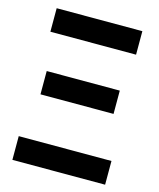

<svg xmlns="http://www.w3.org/2000/svg" viewBox="-108 -791 717 868"><g transform="rotate(15 250.0 -357.0)"><path d="M49 -604V-714H450V-604ZM79 -319V-428H421V-319ZM33 0V-111H467V0Z"/></g></svg>

Font: Noto Sans Mono ExtraCondensed
Style: Bold
Weight: 700
Width: 2
Designer: Monotype Design Team
Foundry: Monotype Imaging Inc.
Version: Version 2.014